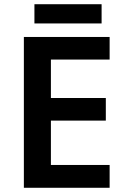

<svg xmlns="http://www.w3.org/2000/svg" viewBox="-20 -982 598 909"><path d="M499 -93H93V-807H499V-700H221V-518H481V-411H221V-201H499ZM461 -962V-871H143V-962Z"/></svg>

Font: Noto Sans Telugu UI SemiBold
Style: Regular
Weight: 600
Designer: Jelle Bosma - Monotype Design Team
Foundry: Monotype Imaging Inc.
Version: Version 2.005; ttfautohint (v1.8.4.7-5d5b)